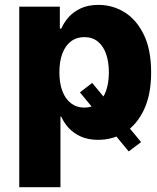

<svg xmlns="http://www.w3.org/2000/svg" viewBox="-20 -570 650 794"><path d="M361.3 -227.1 563.5 17.6 512.2 56.2 310.5 -188ZM59.6 204.1V-542.5H227.5V-451.7H233.4Q244.1 -476.6 263.9 -499Q283.7 -521.5 314.2 -535.6Q344.7 -549.8 387.2 -549.8Q445.8 -549.8 495.1 -519.3Q544.4 -488.8 574.7 -426.8Q605 -364.7 605 -270.5Q605 -179.7 575.9 -117.4Q546.9 -55.2 497.1 -23.4Q447.3 8.3 385.7 8.3Q345.2 8.3 314.9 -5.1Q284.7 -18.6 264.6 -40.3Q244.6 -62 233.4 -87.4H230V204.1ZM328.6 -125Q361.8 -125 384.3 -143.1Q406.7 -161.1 418.5 -194.1Q430.2 -227.1 430.2 -271Q430.2 -314.9 418.5 -347.7Q406.7 -380.4 384.3 -398.4Q361.8 -416.5 328.6 -416.5Q296.4 -416.5 273.2 -398.7Q250 -380.9 237.8 -348.4Q225.6 -315.9 225.6 -271Q225.6 -226.6 237.8 -193.8Q250 -161.1 273.4 -143.1Q296.9 -125 328.6 -125Z"/></svg>

Font: Inter 16pt ExtraBold
Style: Regular
Weight: 800
Version: Version 4.001;git-66647c0bb